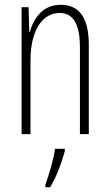

<svg xmlns="http://www.w3.org/2000/svg" viewBox="-20 -559 458 800"><path d="M233 -539C158 -539 120 -483 104 -425H102L99 -529H70V0H107V-305C107 -439 160 -505 229 -505C282 -505 313 -463 313 -362V0H350V-373C350 -488 308 -539 233 -539ZM250 71V61H209C205 101 182 175 169 211V221H189C216 177 237 118 250 71Z"/></svg>

Font: Noto Sans Gurmukhi UI ExtraCondensed ExtraLight
Style: Regular
Weight: 200
Width: 2
Designer: Jelle Bosma - Monotype Design Team
Foundry: Monotype Imaging Inc.
Version: Version 2.004